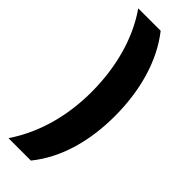

<svg xmlns="http://www.w3.org/2000/svg" viewBox="-293 -754 933 933"><g transform="rotate(45 173.5 -288.0)"><path d="M308 -284C308 -457 264 -617 172 -734H18C106 -607 145 -449 145 -285C145 -125 105 29 18 158H172C266 42 308 -113 308 -284Z"/></g></svg>

Font: Noto Sans Thai SemCond Blk
Style: Regular
Weight: 900
Width: 4
Designer: Monotype Design Team
Foundry: Monotype Imaging Inc.
Version: Version 2.002